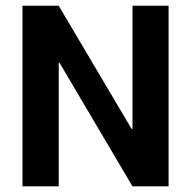

<svg xmlns="http://www.w3.org/2000/svg" viewBox="-20 -660 677 680"><path d="M577.1 -639.6V0H449.2L190.9 -437.5L188 -437V0H59.6V-639.6H188L446.3 -203.1L449.2 -203.6V-639.6Z"/></svg>

Font: Yantramanav
Style: Bold
Weight: 700
Version: Version 1.001;PS 1.0;hotconv 1.0.72;makeotf.lib2.5.5900; ttf